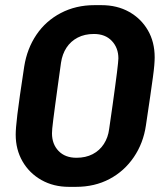

<svg xmlns="http://www.w3.org/2000/svg" viewBox="-20 -716 654 746"><path d="M248 10Q188 10 141 -16.5Q94 -43 67.5 -89Q41 -135 41 -193Q41 -205 42.5 -223.5Q44 -242 47.5 -271.5Q51 -301 57.5 -346Q64 -391 74 -457Q85 -527 121.5 -581Q158 -635 216.5 -665.5Q275 -696 347 -696H374Q435 -696 481.5 -670Q528 -644 554.5 -598.5Q581 -553 581 -493Q581 -481 579.5 -462.5Q578 -444 574 -415Q570 -386 563.5 -340.5Q557 -295 547 -229Q537 -160 500 -105.5Q463 -51 405.5 -20.5Q348 10 275 10ZM277 -103Q313 -103 340 -117Q367 -131 383.5 -156.5Q400 -182 404 -214Q412 -267 417.5 -308Q423 -349 427.5 -381Q432 -413 434.5 -434.5Q437 -456 438.5 -469.5Q440 -483 440 -489Q440 -530 414.5 -557Q389 -584 345 -584Q309 -584 282 -570Q255 -556 238.5 -531Q222 -506 217 -472Q210 -420 204 -378.5Q198 -337 194 -305Q190 -273 187 -251.5Q184 -230 183 -216.5Q182 -203 182 -198Q182 -156 207.5 -129.5Q233 -103 277 -103Z"/></svg>

Font: Chivo SemiBold
Style: Italic
Weight: 600
Italic angle: -8.05°
Designer: Hector Gatti
Foundry: Omnibus-Type
Version: Version 2.002